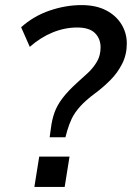

<svg xmlns="http://www.w3.org/2000/svg" viewBox="-20 -734 518 754"><path d="M175 -195 180 -231Q184 -264 194 -292Q204 -320 225.5 -348.5Q247 -377 287 -413Q304 -428 325 -447.5Q346 -467 360.5 -491.5Q375 -516 375 -548Q375 -582 353 -604Q331 -626 283 -626Q234 -626 186.5 -606.5Q139 -587 97 -550L63 -627Q112 -671 175 -692.5Q238 -714 300 -714Q357 -714 396.5 -693.5Q436 -673 457 -638.5Q478 -604 478 -563Q478 -520 460 -484Q442 -448 413 -419Q384 -390 354 -368Q315 -339 293.5 -314.5Q272 -290 261.5 -267.5Q251 -245 244 -221L237 -195ZM115 0 134 -119H253L234 0Z"/></svg>

Font: Nunito Sans SemiBold
Style: Italic
Weight: 600
Italic angle: -9°
Designer: Vernon Adams
Foundry: Vernon Adams
Version: Version 3.006; ttfautohint (v1.8.3)